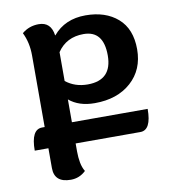

<svg xmlns="http://www.w3.org/2000/svg" viewBox="-76 -495 722 797"><g transform="rotate(-10 284.5 -96.0)"><path d="M296.9 -143.1Q399.4 -143.1 399.4 -247.6Q399.4 -352.1 315.4 -352.1Q242.7 -352.1 204.6 -295.4V-173.8Q243.2 -143.1 296.9 -143.1ZM204.6 123.5Q204.6 148.4 208.7 170.4Q212.9 192.4 222.7 208.5Q195.8 234.4 159.2 234.4Q89.8 234.4 89.8 172.9V89.4H32.2Q32.2 0 79.1 0H89.8V-302.2Q89.8 -356 68.4 -399.4Q98.6 -424.8 139.2 -424.8Q190.9 -424.8 198.7 -367.2H199.7Q250 -427.2 336.9 -427.2Q420.9 -427.2 472.4 -382.3Q523.9 -337.4 523.9 -251.5Q523.9 -165.5 465.8 -113.5Q407.7 -61.5 312.5 -61.5Q245.6 -61.5 204.6 -96.2V0H523.9Q523.9 89.4 477.5 89.4H204.6Z"/></g></svg>

Font: Bainsley
Style: Bold
Weight: 700
Designer: Paul James MIller
Foundry: High-Logic / Made with FontCreator
Version: Version 1.411;March 28, 2021;FontCreator 13.0.0.2683 64-bit